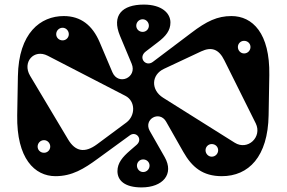

<svg xmlns="http://www.w3.org/2000/svg" viewBox="-20 -801 1249 837"><path d="M58 -468 55 -298C52 -110 131 -33 222 -33C294 -33 346 -65 406 -109L546 -211C573 -231 604 -195 576 -170L546 -144C515 -117 492 -91 492 -55C492 -14 524 16 597 16C690 16 740 -42 698 -116L633 -230C604 -281 675 -321 704 -271L779 -139C817 -72 864 -33 947 -33C1064 -33 1148 -118 1151 -299L1154 -474C1157 -656 1081 -731 989 -731C928 -731 881 -709 813 -657L646 -531C615 -508 580 -550 616 -577L667 -616C703 -643 723 -668 723 -703C723 -743 686 -781 607 -781C512 -781 466 -734 503 -645L554 -523C579 -463 496 -426 470 -486L414 -618C383 -690 333 -731 258 -731C157 -731 61 -658 58 -468ZM188 -558 527 -383C571 -360 571 -297 531 -267L403 -172C349 -132 308 -141 277 -193L111 -471C76 -530 128 -589 188 -558ZM1003 -179 691 -375C637 -409 639 -475 695 -501L857 -577C902 -598 934 -587 958 -538L1095 -263C1124 -204 1060 -143 1003 -179ZM602 -662C586 -662 574 -674 574 -689C574 -704 586 -717 602 -717C617 -717 629 -704 629 -689C629 -674 617 -662 602 -662ZM253 -625C237 -625 225 -637 225 -652C225 -667 237 -680 253 -680C268 -680 280 -667 280 -652C280 -637 268 -625 253 -625ZM172 -135C156 -135 144 -147 144 -162C144 -177 156 -190 172 -190C187 -190 199 -177 199 -162C199 -147 187 -135 172 -135ZM604 -106C620 -106 632 -94 632 -79C632 -64 620 -51 604 -51C589 -51 577 -64 577 -79C577 -94 589 -106 604 -106ZM903 -173C919 -173 931 -161 931 -146C931 -131 919 -118 903 -118C888 -118 876 -131 876 -146C876 -161 888 -173 903 -173ZM1044 -623C1060 -623 1072 -611 1072 -596C1072 -581 1060 -568 1044 -568C1029 -568 1017 -581 1017 -596C1017 -611 1029 -623 1044 -623Z"/></svg>

Font: Pilowlava Atome
Style: Regular
Weight: 500
Designer: Anton Moglia, Jérémy Landes, Maksym Kobuzan (Cyrillic), Velvetyne Type Foundry
Foundry: Anton Moglia, Jérémy Landes, Velvetyne Type Foundry
Version: Version 1.002;Glyphs 3.3 (3303)